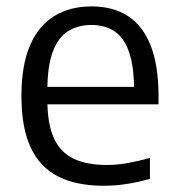

<svg xmlns="http://www.w3.org/2000/svg" viewBox="-20 -571 555 600"><path d="M304 9.5Q219.5 9.5 162.2 -19.2Q105 -48 76 -109.8Q47 -171.5 47 -271.5Q47 -367 73.8 -429Q100.5 -491 149.8 -521Q199 -551 266.5 -551Q333 -551 379.8 -520.8Q426.5 -490.5 451 -428.2Q475.5 -366 475.5 -269.5V-245H90.5V-299.5H416.5L399 -287.5Q399 -363.5 383.2 -408.5Q367.5 -453.5 337.8 -473.2Q308 -493 265.5 -493Q223.5 -493 192.5 -473.5Q161.5 -454 144.8 -409Q128 -364 128 -287.5V-259.5Q128 -184.5 148.2 -139.8Q168.5 -95 209.5 -75.2Q250.5 -55.5 313.5 -55.5Q344.5 -55.5 377.8 -61.2Q411 -67 448.5 -77.5V-12Q409.5 -1 374.2 4.2Q339 9.5 304 9.5Z"/></svg>

Font: Encode Sans Condensed Thin
Style: Regular
Weight: 400
Version: Version 3.002